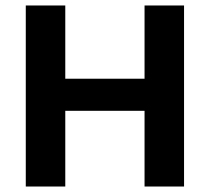

<svg xmlns="http://www.w3.org/2000/svg" viewBox="-20 -680 765 700"><path d="M74 0V-660H218V-393H507V-660H651V0H507V-276H218V0Z"/></svg>

Font: Bricolage Grotesque 12pt Bricolage Grotesque 10pt Regular
Style: Bold
Weight: 700
Designer: Mathieu Triay
Foundry: Atelier Triay
Version: Version 1.001; ttfautohint (v1.8.4.7-5d5b);gftools[0.9.33.de